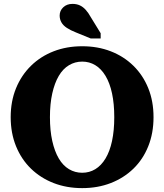

<svg xmlns="http://www.w3.org/2000/svg" viewBox="-20 -958 845 988"><path d="M403 10Q323 10 256 -16Q189 -42 139.5 -90Q90 -138 62.5 -205.5Q35 -273 35 -355Q35 -437 62.5 -504Q90 -571 139.5 -619.5Q189 -668 256 -694Q323 -720 403 -720Q483 -720 550 -694Q617 -668 666.5 -619.5Q716 -571 743 -504Q770 -437 770 -355Q770 -273 743 -205.5Q716 -138 666.5 -90Q617 -42 550 -16Q483 10 403 10ZM403 -69Q440 -69 470.5 -87.5Q501 -106 523 -142.5Q545 -179 556.5 -232.5Q568 -286 568 -355Q568 -424 556.5 -477.5Q545 -531 523 -567.5Q501 -604 470.5 -622.5Q440 -641 403 -641Q366 -641 335 -622.5Q304 -604 282.5 -567.5Q261 -531 249 -477.5Q237 -424 237 -355Q237 -286 249 -232.5Q261 -179 282.5 -142.5Q304 -106 335 -87.5Q366 -69 403 -69ZM447 -870Q435 -892 421 -907.5Q407 -923 390.5 -930.5Q374 -938 353 -938Q324 -938 305.5 -920.5Q287 -903 287 -878Q287 -859 296 -843Q305 -827 324 -814.5Q343 -802 371 -791L447 -760H498V-787Z"/></svg>

Font: Roboto Serif 36pt
Style: Bold
Weight: 700
Version: Version 1.008